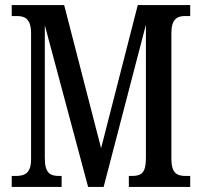

<svg xmlns="http://www.w3.org/2000/svg" viewBox="-20 -734 794 754"><path d="M26 0H222V-43H214C178 -43 156 -52 156 -114V-635L326 0H387L553 -637V-114C553 -55 536 -43 497 -43H486V0H727V-43H709C674 -43 653 -55 653 -110V-604C653 -659 676 -671 706 -671H727V-714H521L377 -152L232 -714H26V-671H47C78 -671 102 -659 102 -604V-109C102 -54 78 -43 41 -43H26Z"/></svg>

Font: Noto Serif Bengali ExtraCondensed Medium
Style: Regular
Weight: 500
Width: 2
Designer: Juan Bruce, Universal Thirst, Indian Type Foundry and the Monotype Design Team.
Foundry: Monotype Imaging Inc.
Version: Version 2.003